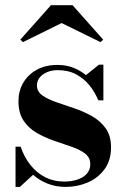

<svg xmlns="http://www.w3.org/2000/svg" viewBox="-20 -724 492 754"><path d="M41 10V-148H61Q75.5 -105.5 100.5 -74.8Q125.5 -44 158.5 -27.5Q191.5 -11 231.5 -11Q260.5 -11 284 -18.8Q307.5 -26.5 321 -41.8Q334.5 -57 334.5 -79Q334.5 -105 314.2 -120.8Q294 -136.5 261.8 -147.5Q229.5 -158.5 193.8 -170.8Q158 -183 125.8 -201.2Q93.5 -219.5 73 -249.5Q52.5 -279.5 52.5 -327Q52.5 -366.5 71.2 -398.8Q90 -431 124.2 -450Q158.5 -469 206 -469Q240 -469 268 -458Q296 -447 317.5 -429L368.5 -470H386V-330H366Q353.5 -361 332 -388Q310.5 -415 279.5 -431.8Q248.5 -448.5 206.5 -448.5Q184 -448.5 165.8 -441Q147.5 -433.5 136.2 -420Q125 -406.5 125 -389Q125 -364.5 146.2 -349.5Q167.5 -334.5 200.5 -323Q233.5 -311.5 270.8 -299Q308 -286.5 341 -268Q374 -249.5 395 -220.2Q416 -191 416 -145.5Q416 -93.5 390.2 -59Q364.5 -24.5 324 -7.2Q283.5 10 238 10Q200 10 167.8 -2.5Q135.5 -15 110 -37.5L58 10ZM70 -558.5 60 -568.5 180 -703.5H265L385 -568.5L375 -558.5L222 -633.5Z"/></svg>

Font: Bodoni Moda 11pt
Style: Bold
Weight: 700
Designer: Owen Earl
Foundry: indestructible type
Version: Version 2.004